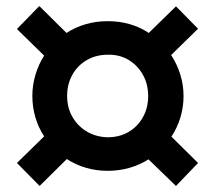

<svg xmlns="http://www.w3.org/2000/svg" viewBox="-20 -563 711 635"><path d="M111 52 36 -24 126 -112Q107 -141 97 -175Q87 -209 87 -246Q87 -282 97.5 -316.5Q108 -351 126 -379L36 -467L110 -543L200 -454Q229 -473 263.5 -483Q298 -493 336 -493Q375 -493 409.5 -483Q444 -473 472 -454L562 -542L635 -468L546 -381Q565 -352 576 -317.5Q587 -283 587 -245Q587 -208 576.5 -174Q566 -140 547 -111L635 -24L562 52L471 -36Q443 -18 408.5 -8Q374 2 336 2Q299 2 264.5 -8Q230 -18 201 -37ZM336 -109Q375 -109 405 -126.5Q435 -144 452.5 -175Q470 -206 470 -245Q470 -285 452.5 -316Q435 -347 405 -365Q375 -383 336 -382Q298 -382 267.5 -364.5Q237 -347 219.5 -316Q202 -285 202 -246Q202 -206 220 -175.5Q238 -145 268 -127.5Q298 -110 336 -109Z"/></svg>

Font: Nunito Sans 7pt SemiExpanded ExtraBold
Style: Regular
Weight: 800
Width: 6
Designer: Vernon Adams
Foundry: Vernon Adams
Version: Version 3.101;gftools[0.9.27]